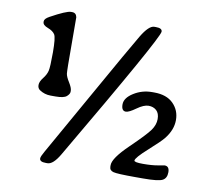

<svg xmlns="http://www.w3.org/2000/svg" viewBox="-78 -779 976 881"><g transform="rotate(10 410.0 -338.5)"><path d="M181.2 -295.9H157.7Q129.4 -295.9 106 -311.5Q94.7 -318.8 94.7 -334.5Q94.7 -350.1 109.9 -369.1Q125 -388.2 129.4 -406.5Q133.8 -424.8 133.8 -492.9Q133.8 -561 124.8 -575.7Q115.7 -590.3 91.6 -599.4Q67.4 -608.4 67.4 -623V-626.5Q67.4 -638.2 89.4 -650.4Q162.1 -690.4 183.1 -690.4H188.5Q207.5 -690.4 211.4 -670.4Q211.9 -668 211.9 -545.2Q211.9 -422.4 213.9 -408.2Q215.8 -394 230.5 -370.6Q245.1 -347.2 245.1 -334V-329.1Q245.1 -318.4 231.9 -307.1Q218.8 -295.9 181.2 -295.9ZM571.8 -689.5H579.6Q608.4 -689.5 608.4 -673.3Q608.4 -644 253.4 -38.6Q223.6 12.2 197.3 12.2H189.5Q160.6 12.2 160.6 -3.9Q160.6 -12.7 175 -37.6Q189.5 -62.5 334.2 -319.8Q479 -577.1 512.7 -633.3Q546.4 -689.5 571.8 -689.5ZM641.6 4.9H604Q521.5 4.9 502.9 0Q484.4 -4.9 484.4 -22.5V-29.8Q484.4 -62 554 -129.2Q623.5 -196.3 641.8 -222.2Q660.2 -248 660.2 -274.9Q660.2 -301.8 645.8 -314.9Q631.3 -328.1 609.1 -328.1Q586.9 -328.1 555.7 -305.7Q524.4 -283.2 510.3 -283.2Q489.7 -283.2 489.7 -313.5Q489.7 -343.8 528.6 -368.2Q567.4 -392.6 613.8 -392.6H623.5Q681.6 -392.6 712.6 -361.6Q743.7 -330.6 743.7 -284.9Q743.7 -239.3 709.5 -196.3Q694.8 -177.7 641.6 -130.1Q588.4 -82.5 588.4 -69.3Q588.4 -61 629.6 -61Q670.9 -61 699.2 -66.2Q727.5 -71.3 729 -71.3Q751 -71.3 751 -43.2Q751 -15.1 731.4 -5.1Q711.9 4.9 641.6 4.9Z"/></g></svg>

Font: Averia Libre
Style: Regular
Weight: 400
Version: Version 1.002